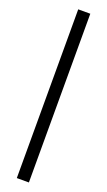

<svg xmlns="http://www.w3.org/2000/svg" viewBox="-171 -805 524 941"><g transform="rotate(20 91.5 -335.0)"><path d="M60 -775V105H123V-775Z"/></g></svg>

Font: LT Wave Light
Style: Regular
Weight: 300
Designer: Daniel Lyons
Version: Version 2.5 (Glyphs App)